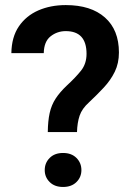

<svg xmlns="http://www.w3.org/2000/svg" viewBox="-20 -741 532 767"><path d="M287.6 -213.4H170.9Q171.4 -258.3 178.5 -289.8Q185.5 -321.3 202.1 -346.9Q218.8 -372.6 247.1 -399.4Q281.2 -430.7 303.5 -458.5Q325.7 -486.3 325.7 -525.9Q325.7 -616.7 242.7 -616.7Q208.5 -616.7 182.1 -595.9Q155.8 -575.2 154.8 -528.8H25.4Q26.4 -593.3 55.4 -635.7Q84.5 -678.2 133.3 -699.5Q182.1 -720.7 242.7 -720.7Q343.3 -720.7 399.2 -671.1Q455.1 -621.6 455.1 -531.2Q455.1 -488.3 438.5 -454.3Q421.9 -420.4 394.5 -391.1Q367.2 -361.8 335.4 -332Q307.6 -307.1 298.1 -279.1Q288.6 -251 287.6 -213.4ZM158.7 -61.5Q158.7 -90.3 178.5 -110.1Q198.2 -129.9 231.9 -129.9Q265.6 -129.9 285.4 -110.1Q305.2 -90.3 305.2 -61.5Q305.2 -33.2 285.4 -13.7Q265.6 5.9 231.9 5.9Q198.2 5.9 178.5 -13.7Q158.7 -33.2 158.7 -61.5Z"/></svg>

Font: Vazirmatn FD SemiBold
Style: Regular
Weight: 600
Designer: Saber Rastikerdar
Foundry: Saber Rastikerdar
Version: Version 33.001